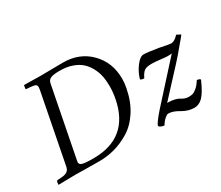

<svg xmlns="http://www.w3.org/2000/svg" viewBox="-115 -918 1383 1202"><g transform="rotate(-30 576.5 -317.5)"><path d="M19 -18Q21 -27 28 -27L57 -29Q84 -31 98 -41Q112 -51 116 -74L213 -572Q215 -583 215 -590Q215 -604 205.5 -609Q196 -614 171 -616L145 -618Q136 -618 138 -626L141 -645L144 -647Q234 -645 265 -645Q282 -645 335.5 -646Q389 -647 422 -647Q542 -647 618 -569.5Q694 -492 694 -375Q694 -341 687 -308Q670 -220 628.5 -156.5Q587 -93 532 -60Q477 -27 423 -12.5Q369 2 313 2Q256 2 203.5 1Q151 0 140 0Q108 0 18 2L16 0ZM193 -73Q191 -65 191 -60Q191 -49 199.5 -43Q208 -37 228.5 -34.5Q249 -32 290 -32Q545 -32 594 -284Q603 -330 603 -374Q603 -413 596 -447Q589 -481 572 -512Q555 -543 530 -565Q505 -587 466.5 -600Q428 -613 379 -613Q338 -613 317 -605.5Q296 -598 291 -574ZM1124 -444 1153 -429Q1149 -423 1143 -415.5Q1137 -408 1131 -401Q1125 -394 1115 -382.5Q1105 -371 1098 -362Q1073 -331 1031 -285Q989 -239 938 -184.5Q887 -130 862 -102Q893 -102 915 -96.5Q937 -91 946 -84.5Q955 -78 969 -72.5Q983 -67 999 -67Q1016 -67 1028 -70.5Q1040 -74 1058 -89Q1076 -104 1094 -133Q1110 -133 1119 -123Q1085 -46 1057.5 -18Q1030 10 996 10Q952 10 910 -15Q868 -41 834 -41Q825 -41 808.5 -27Q792 -13 777 12Q766 11 754 6Q745 4 740 -7Q745 -26 802 -91L1042 -356Q1030 -354 1011 -354Q998 -354 960.5 -358.5Q923 -363 899 -363Q864 -363 847.5 -352Q831 -341 815 -307Q796 -307 788 -315Q801 -361 830.5 -400Q860 -439 885 -439Q913 -439 991 -426Q1057 -412 1070 -412Q1096 -412 1124 -444Z"/></g></svg>

Font: Linux Libertine O
Style: Italic
Weight: 400
Italic angle: -12°
Designer: Philipp H. Poll
Foundry: Philipp H. Poll
Version: Version 5.1.6